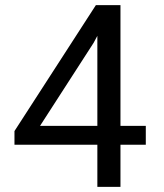

<svg xmlns="http://www.w3.org/2000/svg" viewBox="-20 -731 640 751"><path d="M451.2 -238.8H550.3V-165H451.2V0H360.8V-165H36.6V-218.3L355 -710.9H451.2ZM136.7 -238.8H360.8V-590.8L346.2 -563.5Z"/></svg>

Font: TypoPRO Roboto Mono
Style: Regular
Weight: 400
Designer: Google
Version: Version 2.000986; 2015; ttfautohint (v1.3)